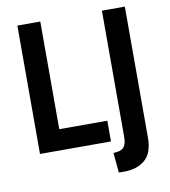

<svg xmlns="http://www.w3.org/2000/svg" viewBox="-93 -780 914 1031"><g transform="rotate(-10 363.5 -264.0)"><path d="M71.5 0V-700H196.5V-113H458.5V0ZM471 172 461 63Q499 63 515.8 46.5Q532.5 30 532.5 -11.5V-700H657.5V14Q657.5 98 614.5 135Q571.5 172 499.5 172Z"/></g></svg>

Font: Cabin
Style: Bold
Weight: 700
Width: 4
Designer: Pablo Impallari
Foundry: Pablo Impallari. http://www.impallari.com Igino Marini. http://www.ikern.com
Version: Version 3.001